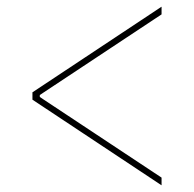

<svg xmlns="http://www.w3.org/2000/svg" viewBox="-20 -592 580 574"><path d="M77 -294V-316L463 -572V-549L99 -308V-302L463 -61V-38Z"/></svg>

Font: IBM Plex Sans Cond Thin
Style: Regular
Weight: 100
Width: 3
Designer: Mike Abbink, Paul van der Laan, Pieter van Rosmalen
Foundry: Bold Monday
Version: Version 1.3